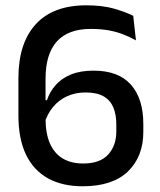

<svg xmlns="http://www.w3.org/2000/svg" viewBox="-20 -670 588 704"><path d="M283 13Q208.5 13 155.8 -16.2Q103 -45.5 75.2 -103.2Q47.5 -161 47.5 -247V-384Q47.5 -511 110.8 -580.8Q174 -650.5 296.5 -650.5Q355.5 -650.5 397.5 -638.5Q439.5 -626.5 468.5 -612L478.5 -522Q457 -534 433 -543.5Q409 -553 379.8 -558.5Q350.5 -564 313 -564Q230 -564 188.5 -518Q147 -472 147 -381V-235.5Q147 -180.5 163.2 -143.8Q179.5 -107 210.2 -88.8Q241 -70.5 285 -70.5Q347 -70.5 376.8 -103.5Q406.5 -136.5 406.5 -188V-214Q406.5 -250 395.5 -276.2Q384.5 -302.5 359.8 -316.8Q335 -331 293.5 -331Q256.5 -331 226.2 -317.2Q196 -303.5 174.5 -277.8Q153 -252 142.5 -216.5L135.5 -302.5H152Q162.5 -333.5 184 -358Q205.5 -382.5 240 -396.8Q274.5 -411 323 -411Q414 -411 459.8 -359.8Q505.5 -308.5 505.5 -215.5V-186.5Q505.5 -96 449.2 -41.5Q393 13 283 13Z"/></svg>

Font: Anek Malayalam Medium Medium
Style: Regular
Weight: 500
Version: Version 1.003